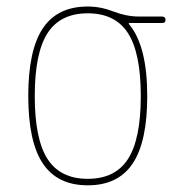

<svg xmlns="http://www.w3.org/2000/svg" viewBox="-20 -550 540 580"><path d="M366.7 -449.7Q328.1 -509.8 245.1 -509.8Q162.1 -509.8 123.5 -449.7Q85 -389.6 85 -259.8Q85 -129.9 123.5 -69.8Q162.1 -9.8 245.1 -9.8Q328.1 -9.8 366.7 -69.8Q405.3 -129.9 405.3 -259.8Q405.3 -389.6 366.7 -449.7ZM245.1 -530.3Q284.2 -530.3 323.2 -515.1Q362.3 -500 400.4 -500H469.7Q479.5 -500 480 -490.2Q480.5 -480.5 469.7 -480.5H370.1Q369.1 -480.5 369.1 -479Q369.1 -477.5 369.6 -477.5Q370.1 -477.5 370.1 -476.6Q424.8 -411.1 424.8 -259.8Q424.8 -122.1 380.9 -56.2Q336.9 9.8 245.1 9.8Q153.3 9.8 109.4 -56.2Q65.4 -122.1 65.4 -260.3Q65.4 -398.4 109.4 -464.4Q153.3 -530.3 245.1 -530.3Z"/></svg>

Font: Rounded-L Mgen+ 2m thin
Style: Regular
Weight: 100
Designer: [Source Han Sans]
Ryoko NISHIZUKA  (kana & ideographs); Paul D. Hunt (Latin, Greek & Cyrillic); Wenlong ZHANG  (bopomofo
Version: Version 1.059.20150602